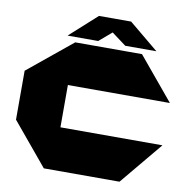

<svg xmlns="http://www.w3.org/2000/svg" viewBox="-95 -991 1052 1082"><g transform="rotate(10 431.0 -450.0)"><path d="M227 0 25 -243V-244H862V-243L660 0ZM25 -244V-523L278 -730H279V-244ZM279 -486V-730H660L862 -487V-486ZM559 -760 415 -867 568 -900 736 -761V-760ZM230 -760V-761L384 -900H568L404 -760Z"/></g></svg>

Font: Foldit Thin Black
Style: Regular
Weight: 900
Version: Version 1.003